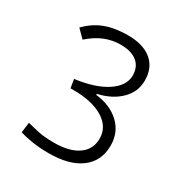

<svg xmlns="http://www.w3.org/2000/svg" viewBox="-166 -829 919 965"><g transform="rotate(30 293.0 -346.5)"><path d="M251 9.8Q199.7 9.8 157.7 3.4Q115.7 -2.9 81.1 -13.7L88.9 -73.2Q117.7 -65.4 154.3 -57.4Q190.9 -49.3 247.1 -49.3Q336.9 -49.3 386.7 -84.2Q436.5 -119.1 436.5 -182.1Q436.5 -249 373 -288.3Q309.6 -327.6 201.2 -327.6H183.1L174.8 -377.4Q292 -393.1 356.9 -436.8Q421.9 -480.5 421.9 -539.6Q421.9 -589.4 388.2 -616.7Q354.5 -644 292.5 -644Q245.1 -644 200.9 -626.2Q156.7 -608.4 113.3 -569.8L68.8 -614.3Q113.3 -660.6 169.2 -681.9Q225.1 -703.1 300.3 -703.1Q389.6 -703.1 438.5 -662.6Q487.3 -622.1 487.3 -547.9Q487.3 -481.9 439 -434.6Q390.6 -387.2 311.5 -369.6V-363.8Q397.5 -354 449.7 -304.7Q502 -255.4 502 -179.2Q502 -89.4 436.3 -39.8Q370.6 9.8 251 9.8Z"/></g></svg>

Font: Cascadia Code NF Light
Style: Regular
Weight: 300
Monospace: yes
Designer: Aaron Bell
Foundry: Saja Typeworks
Version: Version 2404.023; ttfautohint (v1.8.4)